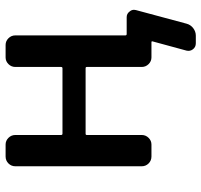

<svg xmlns="http://www.w3.org/2000/svg" viewBox="-37 -548 723 689"><g transform="rotate(-90 324.5 -203.5)"><path d="M189.5 -257.8Q184.6 -257.8 184.6 -253.9V-56.6Q184.6 -42 174.3 -31.7Q164.1 -21.5 150.4 -21.5H107.4Q92.8 -21.5 82.5 -31.7Q72.3 -42 72.3 -56.6V-509.8Q72.3 -524.4 82.5 -534.7Q92.8 -544.9 107.4 -544.9H150.4Q164.1 -544.9 174.3 -534.7Q184.6 -524.4 184.6 -509.8V-345.7Q184.6 -340.8 189.5 -340.8H423.8Q428.7 -340.8 428.7 -345.7V-509.8Q428.7 -524.4 439 -534.7Q449.2 -544.9 462.9 -544.9H507.8Q521.5 -544.9 531.7 -534.7Q542 -524.4 542 -509.8V-115.2Q542 -110.4 546.9 -110.4H607.4Q620.1 -110.4 627.9 -99.6Q633.8 -92.8 633.8 -84Q633.8 -81.1 632.8 -77.1L584 104.5Q580.1 119.1 567.9 128.4Q555.7 137.7 541 137.7H513.7Q500 137.7 492.2 127.4Q484.4 117.2 487.3 104.5L520.5 -17.6Q521.5 -21.5 517.6 -21.5H486.3H462.9Q449.2 -21.5 439 -31.7Q428.7 -42 428.7 -56.6V-253.9Q428.7 -257.8 423.8 -257.8Z"/></g></svg>

Font: Gen Jyuu GothicL Medium
Style: Regular
Weight: 500
Designer: [Source Han Sans]
Ryoko NISHIZUKA  (kana & ideographs); Paul D. Hunt (Latin, Greek & Cyrillic); Wenlong ZHANG  (bopomofo
Version: Version 1.002.20150607